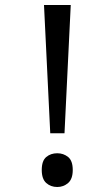

<svg xmlns="http://www.w3.org/2000/svg" viewBox="-20 -734 423 768"><path d="M181 -201 156 -714H263L238 -201ZM147 -54Q147 -91 165 -106Q183 -121 209 -121Q234 -121 252.5 -106Q271 -91 271 -54Q271 -18 252.5 -2Q234 14 209 14Q183 14 165 -2Q147 -18 147 -54Z"/></svg>

Font: utamil85
Style: Book
Weight: 400
Designer: Jelle Bosma - Monotype Design Team
Foundry: Monotype Imaging Inc.
Version: Version 2.003